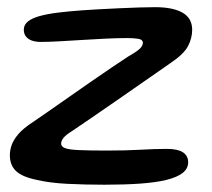

<svg xmlns="http://www.w3.org/2000/svg" viewBox="-20 -495 584 530"><path d="M268.2 14.9Q213.1 14.9 165 12.4Q116.8 9.9 82.2 1.7Q41.8 -6.4 24.5 -22.6Q7.2 -38.8 7.2 -66.9Q7.2 -80.4 12.3 -94.9Q17.4 -109.3 31 -125.2Q44.6 -141 70.4 -157.7Q88.2 -169.8 114.6 -188.2Q141 -206.6 171.6 -228Q202.1 -249.4 232.7 -270.6Q263.3 -291.7 289.8 -309.7Q316.2 -327.6 334 -339.1Q360.3 -354.1 367.4 -362Q374.4 -369.9 374.4 -376.9Q374.4 -385.4 362.7 -387.7Q350.9 -389.9 331.3 -389.9Q303.9 -389.9 271.2 -388.3Q238.4 -386.8 205.1 -384.6Q171.8 -382.4 142.5 -380.9Q113.1 -379.3 92.5 -379.3Q78.8 -379.3 68.2 -382.9Q57.7 -386.6 51.7 -394.1Q45.7 -401.6 45.7 -413.1Q45.7 -426.4 56.9 -435.6Q68.1 -444.7 89.2 -450.6Q110.4 -456.5 140.3 -460.2Q170.2 -463.9 207.8 -466.6Q226.4 -468.1 253.2 -469.4Q280.1 -470.7 309.1 -472.2Q338.2 -473.6 364.4 -474.4Q390.6 -475.2 408.1 -475.2Q457.6 -475.2 484.1 -459.9Q510.5 -444.6 510.5 -412.6Q510.5 -389.8 499 -367.7Q487.5 -345.6 449.9 -320.4Q419.1 -299 380.5 -272.1Q341.9 -245.2 302.9 -218.2Q264 -191.1 231.2 -168.8Q198.4 -146.4 179.1 -133.4Q161.8 -122.6 155.3 -114.5Q148.8 -106.4 148.8 -98.4Q148.8 -90.2 159.6 -86.1Q170.4 -81.9 197.8 -80.7Q225.1 -79.4 275.6 -79.4Q328.4 -79.4 368.3 -81.7Q408.1 -84 440.6 -84Q470.4 -84 484.9 -74.6Q499.4 -65.1 499.4 -47.1Q499.4 -29.2 483.8 -17.3Q468.2 -5.4 438.6 1.8Q408.9 8.9 366.1 11.9Q323.2 14.9 268.2 14.9Z"/></svg>

Font: Gluten Thin
Style: Regular
Weight: 100
Designer: Tyler Finck
Foundry: Etcetera Type Company
Version: Version 1.300